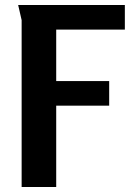

<svg xmlns="http://www.w3.org/2000/svg" viewBox="-20 -752 550 772"><path d="M53 -732 67 -671V0H206V-327H419V-426H206V-633H482V-732Z"/></svg>

Font: Rosario
Style: Bold
Weight: 700
Designer: Hector Gatti
Foundry: Omnibus Type
Version: Version 1.100